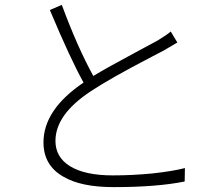

<svg xmlns="http://www.w3.org/2000/svg" viewBox="-20 -767 868 786"><path d="M445 -1Q311 -1 239 -44Q158 -90 158 -184Q158 -318 322 -429Q269 -524 184 -726L233 -747Q297 -574 362 -456Q418 -490 534 -552Q602 -588 625 -601Q663 -624 679 -638L706 -593Q695 -586 672 -573Q656 -564 648 -559Q635 -552 602 -535Q427 -444 351 -393Q207 -298 207 -190Q207 -124 266 -87Q327 -49 442 -49Q522 -49 604 -57Q687 -66 737 -79L736 -24Q623 -1 445 -1Z"/></svg>

Font: GenSekiGothic TW L
Style: Regular
Weight: 300
Version: Version 1.501;PS 1;hotconv 16.6.51;makeotf.lib2.5.65220